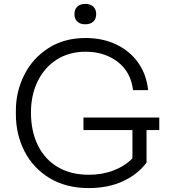

<svg xmlns="http://www.w3.org/2000/svg" viewBox="-20 -943 871 980"><path d="M61 -361V-379Q61 -475 103.5 -560Q146 -645 226.5 -697Q307 -749 417 -749Q505 -749 574.5 -715.5Q644 -682 686 -622Q728 -562 736 -483H659Q648 -576 580.5 -627.5Q513 -679 417 -679Q333 -679 270 -639Q207 -599 172.5 -528.5Q138 -458 138 -369Q138 -274 173 -202Q208 -130 274.5 -90.5Q341 -51 433 -51Q502 -51 559.5 -73Q617 -95 656 -135V-279H406V-343H793V-279H728V-113Q681 -51 605.5 -17Q530 17 433 17Q317 17 233 -34Q149 -85 105 -171Q61 -257 61 -361ZM360 -871Q360 -895 374.5 -909Q389 -923 415 -923Q442 -923 456.5 -909Q471 -895 471 -871Q471 -847 456.5 -833Q442 -819 415 -819Q389 -819 374.5 -833Q360 -847 360 -871Z"/></svg>

Font: Sora-SIA Light
Style: Regular
Weight: 300
Designer: Jonathan Barnbrook, Julián Moncada
Foundry: Barnbrook Fonts
Version: Version 2.000